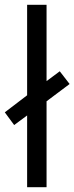

<svg xmlns="http://www.w3.org/2000/svg" viewBox="-40 -780 310 800"><path d="M73 0V-299L19 -259L-20 -312L73 -383V-760H154V-442L209 -483L250 -430L154 -358V0Z"/></svg>

Font: Noto Sans Bengali UI ExtraCondensed
Style: Regular
Weight: 400
Width: 2
Designer: Jelle Bosma - Monotype Design Team
Foundry: Monotype Imaging Inc.
Version: Version 2.003; ttfautohint (v1.8.4.7-5d5b)